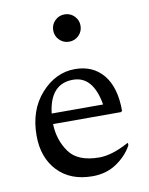

<svg xmlns="http://www.w3.org/2000/svg" viewBox="-81 -761 646 831"><g transform="rotate(-10 242.0 -345.5)"><path d="M259 10Q162 10 106 -49Q50 -108 50 -205Q50 -317 114 -388.5Q178 -460 263 -460Q342 -460 387.5 -405Q433 -350 433 -247L428 -242H129Q131 -172 169 -118.5Q207 -65 302 -65Q357 -65 431 -105H434V-95Q411 -52 365.5 -21Q320 10 259 10ZM247 -416Q146 -416 131 -288H357Q335 -416 247 -416ZM260 -581Q235 -581 217.5 -598.5Q200 -616 200 -641Q200 -666 217.5 -683.5Q235 -701 260 -701Q285 -701 302.5 -683.5Q320 -666 320 -641Q320 -616 302.5 -598.5Q285 -581 260 -581Z"/></g></svg>

Font: Spectral
Style: Regular
Weight: 400
Designer: Jean-Baptiste Levee
Foundry: Production Type
Version: Version 1.002